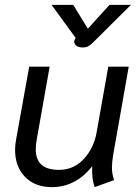

<svg xmlns="http://www.w3.org/2000/svg" viewBox="-20 -759 572 789"><path d="M42 -143Q42 -165 46 -185L100 -485H184L131 -186Q127 -166 127 -145Q127 -104 150 -82.5Q173 -61 223 -61Q283 -61 324.5 -106Q366 -151 377 -215L425 -485H509L445 -122Q440 -92 440 -71Q440 -43 449 -19L369 10Q356 -27 359 -76Q291 10 193 10Q124 10 83 -32Q42 -74 42 -143ZM285 -588Q285 -594 288 -598L291 -603L192 -739H281L341 -641L430 -739H518L365 -587Q352 -574 343 -569Q334 -564 320 -564Q303 -564 294 -571Q285 -578 285 -588Z"/></svg>

Font: Niramit
Style: Italic
Weight: 400
Italic angle: -10°
Version: Version 1.000; ttfautohint (v1.6)